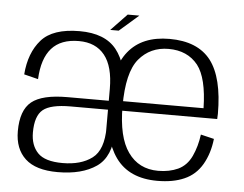

<svg xmlns="http://www.w3.org/2000/svg" viewBox="-50 -746 1034 812"><g transform="rotate(5 467.0 -340.0)"><path d="M469.5 -182.5V-364.5Q469.5 -474.5 420.8 -536Q372 -597.5 264 -597.5Q150 -597.5 101.5 -542.2Q53 -487 46 -395L106 -380Q110 -467.5 149 -511.5Q188 -555.5 264.5 -555.5Q336 -555.5 374 -508Q412 -460.5 412 -365.5V-174L420.5 -161.5ZM222.5 4.5Q325.5 4.5 386.8 -37.8Q448 -80 450 -186.5L412.5 -202.5Q412.5 -106 365.2 -70.8Q318 -35.5 240 -35.5Q165 -35.5 134.5 -67.2Q104 -99 104 -153.5Q104 -224 136.5 -250.5Q169 -277 253.5 -277Q319.5 -277 417 -277V-315Q312.5 -315 236.5 -315Q129.5 -315 84.8 -278.8Q40 -242.5 40 -153.5Q40 -78.5 84.8 -37Q129.5 4.5 222.5 4.5ZM645.5 4.5V-38Q563 -38 517.5 -102.5Q472 -166 472 -298Q472 -440.5 519.5 -498Q567.5 -555.5 645.5 -555.5Q725.5 -555.5 770 -500Q811.5 -446.5 814 -318.5H463.5V-278H875.5Q876.5 -289 876.5 -300Q876.5 -453.5 821 -526Q765 -598 645.5 -598Q529.5 -598 471 -525.5Q412 -452.5 412 -298.5Q412 -154.5 468.5 -75Q525.5 4.5 645.5 4.5ZM645.5 -38V4.5Q713 4.5 760 -16.5Q807.5 -37 835 -84Q862 -130.5 869 -193L812.5 -206.5Q806 -156 786.5 -114Q767 -72.5 730 -55Q693 -38 645.5 -38ZM392 -614H428L509.5 -685H460Z"/></g></svg>

Font: Anybody Thin Light
Style: Regular
Weight: 300
Version: Version 1.113;gftools[0.9.25]